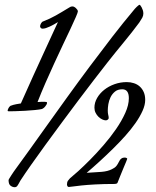

<svg xmlns="http://www.w3.org/2000/svg" viewBox="-20 -780 657 809"><path d="M591.8 -358.9Q591.8 -337.9 580.8 -313.2Q569.8 -288.6 551.3 -262Q532.7 -235.4 508.1 -207.8Q483.4 -180.2 455.8 -153.1Q428.2 -126 399.9 -100.1Q371.6 -74.2 345.2 -51.8Q381.8 -53.7 408 -55.9Q434.1 -58.1 451.2 -66.9Q456.5 -69.8 460.7 -72.3Q464.8 -74.7 468.5 -78.6Q472.2 -82.5 475.8 -88.6Q479.5 -94.7 484.9 -105Q486.3 -107.9 491.7 -112.1Q497.1 -116.2 506.8 -116.2Q508.3 -116.2 512.2 -114.7Q516.1 -113.3 516.1 -110.8Q516.1 -109.9 511.5 -98.6Q506.8 -87.4 500.2 -71.8Q493.7 -56.2 486.8 -39.1Q480 -22 475.1 -9.8Q474.1 -7.3 470.5 -6.1Q466.8 -4.9 463.9 -4.9Q416.5 -4.9 381.6 -2.9Q346.7 -1 323 1.5Q299.3 3.9 286.4 5.9Q273.4 7.8 270 7.8Q265.6 7.8 263.9 3.9Q262.2 0 262.2 -2.9Q262.2 -12.7 266.4 -18.6Q270.5 -24.4 274.9 -28.8Q286.6 -38.1 309.6 -58.8Q332.5 -79.6 360.1 -107.4Q387.7 -135.3 416.5 -168.5Q445.3 -201.7 469 -236.1Q492.7 -270.5 507.8 -304Q522.9 -337.4 522.9 -366.2Q522.9 -403.8 495.1 -403.8Q476.1 -403.8 464.4 -394Q452.6 -384.3 445.8 -370.4Q439 -356.4 436.5 -341.1Q434.1 -325.7 434.1 -314Q434.1 -303.2 436 -296.1Q438 -289.1 438 -282.2Q438 -279.8 434.6 -276.4Q431.2 -272.9 425.8 -272.9Q418.9 -272.9 410.6 -276.9Q402.3 -280.8 395 -287.8Q387.7 -294.9 382.8 -304.7Q377.9 -314.5 377.9 -326.2Q377.9 -347.7 389.2 -367.2Q400.4 -386.7 419.2 -401.6Q438 -416.5 462.6 -425.3Q487.3 -434.1 514.2 -434.1Q530.3 -434.1 544.4 -429.4Q558.6 -424.8 569.1 -415.3Q579.6 -405.8 585.7 -391.8Q591.8 -377.9 591.8 -358.9ZM584 -723.1Q584 -713.9 579.6 -705.6Q575.2 -697.3 566.9 -685.1Q552.2 -665 535.2 -643.6Q518.1 -622.1 500.5 -600.6Q482.9 -579.1 465.6 -557.9Q448.2 -536.6 433.1 -517.1Q408.2 -485.4 376.2 -443.8Q344.2 -402.3 309.6 -356.2Q274.9 -310.1 239.3 -262Q203.6 -213.9 171.1 -169.2Q138.7 -124.5 111.3 -85.7Q84 -46.9 65.9 -19Q57.1 -2.4 53 3.2Q48.8 8.8 42 8.8Q32.7 8.8 24.4 2.4Q16.1 -3.9 16.1 -21Q16.1 -22.9 19.8 -28.8Q23.4 -34.7 28.1 -42Q32.7 -49.3 37.8 -56.6Q43 -64 45.9 -67.9Q69.3 -99.6 103.3 -147.2Q137.2 -194.8 178 -251.7Q218.8 -308.6 264.4 -372.1Q310.1 -435.5 357.7 -499.3Q405.3 -563 452.6 -624.3Q500 -685.5 543.9 -737.8Q545.4 -739.7 548.6 -743.4Q551.8 -747.1 555.7 -750.7Q559.6 -754.4 563 -757.1Q566.4 -759.8 568.8 -759.8Q569.3 -759.8 571.8 -756.8Q574.2 -753.9 576.9 -748.8Q579.6 -743.7 581.8 -737.1Q584 -730.5 584 -723.1ZM157.2 -320.8Q147.5 -318.4 127.4 -316.4Q107.4 -314.5 85.4 -313.2Q63.5 -312 44.2 -311.5Q24.9 -311 17.1 -311Q12.2 -311 12.2 -314Q12.2 -316.4 15.1 -323Q18.1 -329.6 23.9 -334Q26.9 -335.4 36.1 -338.1Q45.4 -340.8 67.9 -344.2Q95.2 -405.8 120.4 -461.2Q145.5 -516.6 166.3 -561.5Q187 -606.4 201.9 -638.9Q216.8 -671.4 224.1 -687Q216.3 -682.1 207.5 -677.2Q198.7 -672.4 189.9 -668.2Q181.2 -664.1 173.3 -661.6Q165.5 -659.2 159.2 -659.2Q154.3 -659.2 151.6 -662.6Q148.9 -666 148.9 -668.9Q148.9 -674.3 152.8 -681.4Q156.7 -688.5 162.1 -689.9Q177.2 -695.8 189.7 -701.7Q202.1 -707.5 214.4 -714.4Q226.6 -721.2 240.5 -729.5Q254.4 -737.8 272.9 -749Q276.9 -751.5 279.1 -752.2Q281.2 -752.9 286.1 -752.9Q288.6 -752.9 292.5 -751Q296.4 -749 299.8 -745.8Q303.2 -742.7 305.7 -739Q308.1 -735.4 308.1 -731.9Q308.1 -728 299.8 -708.7Q291.5 -689.5 277.6 -659.9Q263.7 -630.4 245.8 -592.8Q228 -555.2 209 -513.9Q189.9 -472.7 171.6 -430.7Q153.3 -388.7 138.2 -350.1Q147.9 -351.1 156 -351.1Q164.1 -351.1 168 -351.1Q172.4 -351.1 175.3 -350.3Q178.2 -349.6 178.2 -347.2Q178.2 -343.3 175.8 -339.1Q173.3 -335 170.2 -331.1Q167 -327.1 163.3 -324.5Q159.7 -321.8 157.2 -320.8Z"/></svg>

Font: Mervale Script
Style: Regular
Weight: 400
Designer: Astigmatic (AOETI)
Foundry: Astigmatic (AOETI)
Version: Version 1.000